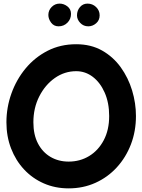

<svg xmlns="http://www.w3.org/2000/svg" viewBox="-20 -977 785 1064"><path d="M360.4 66.9Q285.6 66.9 222.7 39.3Q159.7 11.7 113.3 -38.1Q66.9 -87.9 41.3 -154.5Q15.6 -221.2 15.6 -299.3Q15.6 -381.3 43.2 -458.7Q70.8 -536.1 121.8 -597.7Q172.9 -659.2 243.9 -695.6Q314.9 -731.9 402.3 -731.9Q483.9 -731.9 545.7 -697Q607.4 -662.1 649.2 -604Q690.9 -545.9 712.2 -475.6Q733.4 -405.3 733.4 -334Q733.4 -250 705.6 -177.2Q677.7 -104.5 627.4 -49.6Q577.1 5.4 509 36.1Q440.9 66.9 360.4 66.9ZM360.4 -81.5Q423.3 -81.5 474.1 -112.3Q524.9 -143.1 554.9 -200Q585 -256.8 585 -334Q585 -407.2 560.3 -463.4Q535.6 -519.5 494.4 -551Q453.1 -582.5 402.3 -582.5Q337.9 -582.5 283.9 -544.7Q230 -506.8 197.5 -442.6Q165 -378.4 165 -299.3Q165 -230.5 190.4 -181.9Q215.8 -133.3 260 -107.4Q304.2 -81.5 360.4 -81.5ZM532.2 -892.1Q532.2 -864.7 512.7 -847.9Q493.2 -831.1 469.2 -831.1Q442.4 -831.1 424.6 -850.1Q406.7 -869.1 406.7 -891.6Q406.7 -918.5 423.1 -937.7Q439.5 -957 464.8 -957Q492.7 -957 512.5 -938Q532.2 -918.9 532.2 -892.1ZM373.5 -899.9Q373.5 -871.1 353.5 -851.1Q333.5 -831.1 304.7 -831.1Q278.3 -831.1 263.2 -851.6Q248 -872.1 248 -894Q248 -919.9 266.4 -938.5Q284.7 -957 310.5 -957Q333.5 -957 353.5 -941.7Q373.5 -926.3 373.5 -899.9Z"/></svg>

Font: Mikhak-FD ExtraBold
Style: Regular
Weight: 800
Designer: Amin Abedi
Version: Version 3.2